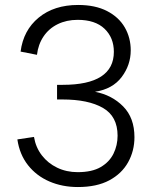

<svg xmlns="http://www.w3.org/2000/svg" viewBox="-20 -747 625 774"><path d="M294 7Q231 7 179 -15.5Q127 -38 93 -81Q59 -124 50 -185L117 -195Q124 -153 148.5 -121Q173 -89 210.5 -71Q248 -53 293 -53Q351 -53 386 -73.5Q421 -94 437.5 -127.5Q454 -161 454 -200Q454 -278 395 -312Q336 -346 232 -346H210V-405H233Q336 -405 387.5 -438.5Q439 -472 439 -538Q439 -595 401.5 -631Q364 -667 293 -667Q248 -667 212.5 -649.5Q177 -632 155.5 -600Q134 -568 129 -526L63 -539Q74 -625 136 -676Q198 -727 295 -727Q364 -727 411.5 -702.5Q459 -678 483 -636.5Q507 -595 507 -544Q507 -485 470.5 -436.5Q434 -388 363 -377Q431 -364 476.5 -318Q522 -272 522 -194Q522 -139 496.5 -93Q471 -47 420.5 -20Q370 7 294 7Z"/></svg>

Font: Parkinsans Light Light
Style: Regular
Weight: 300
Version: Version 1.000